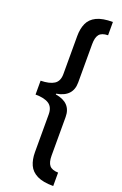

<svg xmlns="http://www.w3.org/2000/svg" viewBox="-205 -942 780 1223"><g transform="rotate(20 185.5 -330.0)"><path d="M333 226Q263 226 223 206Q183 186 166.5 149.5Q150 113 150 63V-193Q150 -242 119 -262.5Q88 -283 28 -283V-377Q88 -378 119 -398Q150 -418 150 -466V-724Q150 -774 166.5 -810.5Q183 -847 223 -866.5Q263 -886 333 -886V-796Q290 -795 273.5 -774Q257 -753 257 -708V-448Q257 -351 149 -333V-328Q257 -311 257 -214V48Q257 93 274 113.5Q291 134 333 135Z"/></g></svg>

Font: Noto Sans Kannada UI ExtraCondensed SemiBold
Style: Regular
Weight: 600
Width: 2
Designer: Jelle Bosma - Monotype Design Team
Foundry: Monotype Imaging Inc.
Version: Version 2.005; ttfautohint (v1.8.4.7-5d5b)